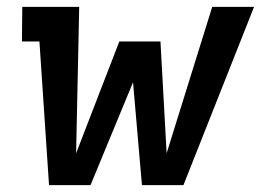

<svg xmlns="http://www.w3.org/2000/svg" viewBox="-20 -540 790 560"><path d="M123 0 95 -419H44L45 -520H211L202 -93L328 -419H448L466 -93L599 -520H721L515 0H394L368 -300L244 0Z"/></svg>

Font: Iosevka Etoile
Style: Bold Italic
Weight: 700
Italic angle: -9°
Designer: Belleve Invis
Foundry: Belleve Invis
Version: Version 28.1.0; ttfautohint (v1.8.4)